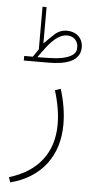

<svg xmlns="http://www.w3.org/2000/svg" viewBox="-57 -610 428 900"><g transform="rotate(5 156.5 -159.5)"><path d="M40.5 -338.4V-316.9H154.8C235.8 -316.9 305.7 -335 305.7 -402.3C305.7 -444.8 274.4 -473.6 230 -473.6C208 -473.6 188.5 -465.8 171.9 -450.2C154.8 -434.6 139.2 -419.4 125 -404.3V-575.7H106V-375C98.1 -363.8 88.4 -348.6 81.1 -338.4ZM102.5 -337.9C112.3 -352.1 124 -368.2 137.7 -386.2C164.6 -421.4 197.8 -451.7 232.4 -451.7C263.2 -451.7 284.7 -430.7 284.7 -399.9C284.7 -382.8 277.8 -370.1 264.6 -361.8C237.3 -344.2 193.8 -339.4 154.3 -338.9ZM26.9 257.8C98.1 239.3 153.3 204.6 192.9 153.8C231.9 102.5 251.5 40 251.5 -34.7C251.5 -85.9 242.7 -141.1 224.6 -199.7L197.8 -190.9C215.8 -133.3 224.6 -80.1 224.6 -31.7C224.6 102.5 151.4 194.3 18.6 233.9Z"/></g></svg>

Font: Vazirmatn Thin
Style: Regular
Weight: 100
Designer: Saber Rastikerdar
Foundry: Saber Rastikerdar
Version: Version 33.003